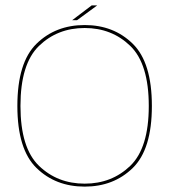

<svg xmlns="http://www.w3.org/2000/svg" viewBox="-20 -689 654 713"><path d="M294.5 4Q402 4 473 -65.2Q544 -134.5 544 -295.5Q544 -457 473 -526.5Q402 -596 294.5 -596Q186.5 -596 115.5 -526.5Q44.5 -457 44.5 -295.5Q44.5 -134.5 115.5 -65.2Q186.5 4 294.5 4ZM294.5 -7Q193.5 -7 124.8 -73.2Q56 -139.5 56 -295.5Q56 -452 124.8 -518.5Q193.5 -585 294.5 -585Q395 -585 463.8 -518.5Q532.5 -452 532.5 -295.5Q532.5 -139.5 463.8 -73.2Q395 -7 294.5 -7ZM248 -614H266L341 -669H320.5Z"/></svg>

Font: Anybody SemiExpanded Thin
Style: Regular
Weight: 250
Width: 6
Version: Version 1.113;gftools[0.9.25]